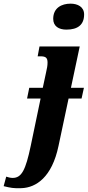

<svg xmlns="http://www.w3.org/2000/svg" viewBox="-143 -790 480 1050"><path d="M220 -628C283 -628 317 -655 317 -711C317 -753 281 -770 243 -770C194 -770 148 -747 148 -687C148 -646 179 -628 220 -628ZM-25 239C54 236 141 180 177 8L232 -251H303L316 -310H245L293 -536H73L63 -482H79C107 -482 117 -474 117 -448C117 -431 114 -416 109 -394L91 -310H17L5 -251H79L25 8C-3 141 -25 183 -74 183C-85 183 -102 179 -109 176L-123 228C-87 237 -67 241 -25 239Z"/></svg>

Font: Noto Serif Condensed Extra
Style: Italic
Weight: 800
Width: 3
Italic angle: -12°
Designer: Monotype Design Team
Foundry: Monotype Imaging Inc.
Version: Version 1.901